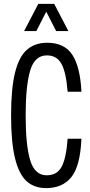

<svg xmlns="http://www.w3.org/2000/svg" viewBox="-20 -958 465 988"><path d="M37 -364Q37 -503 57.5 -585Q78 -667 119 -702.5Q160 -738 223 -738Q312 -738 352.5 -675.5Q393 -613 399 -486H328Q320 -587 296 -630Q272 -673 221 -673Q159 -673 135.5 -595.5Q112 -518 112 -364Q112 -210 135.5 -133Q159 -56 220 -56Q274 -56 297.5 -100.5Q321 -145 328 -244H399Q393 -104 347.5 -47Q302 10 217 10Q156 10 116.5 -26Q77 -62 57 -144.5Q37 -227 37 -364ZM177 -938H259L332 -798H269L218 -898L167 -798H104Z"/></svg>

Font: Mona Sans Condensed
Style: Regular
Weight: 400
Width: 3
Designer: Deni Anggara
Foundry: GitHub
Version: Version 2.000